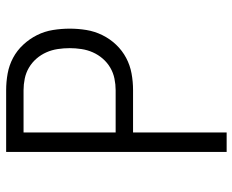

<svg xmlns="http://www.w3.org/2000/svg" viewBox="-88 -688 775 640"><g transform="rotate(-90 300.0 -367.5)"><path d="M114 0V-735H320Q348 -735 375.5 -730Q403 -725 427.5 -712Q452 -699 471.5 -678Q491 -657 503.5 -632Q516 -607 520.5 -579Q525 -551 525 -523Q525 -495 520.5 -467.5Q516 -440 503.5 -414.5Q491 -389 471.5 -368.5Q452 -348 427.5 -335Q403 -322 375.5 -317Q348 -312 320 -312H179V0ZM179 -370H320Q339 -370 358.5 -374Q378 -378 395 -388Q412 -398 425 -413Q438 -428 446 -446Q454 -464 457 -484Q460 -504 460 -523Q460 -543 457 -563Q454 -583 446 -601Q438 -619 425 -634Q412 -649 395 -659Q378 -669 358.5 -673Q339 -677 320 -677H179Z"/></g></svg>

Font: Iosevka Curly Light Extended
Style: Regular
Weight: 300
Width: 7
Monospace: yes
Designer: Belleve Invis
Foundry: Belleve Invis
Version: Version 11.1.0; ttfautohint (v1.8.3)